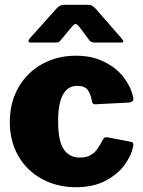

<svg xmlns="http://www.w3.org/2000/svg" viewBox="-20 -773 596 803"><path d="M536 -370Q538 -362 538 -360Q538 -346 518 -344L381 -337H378Q371 -337 368.5 -340Q366 -343 364 -351Q360 -378 347.5 -396Q335 -414 303 -414Q223 -414 223 -265Q223 -185 246 -149.5Q269 -114 314 -114Q340 -114 357.5 -123.5Q375 -133 386 -148.5Q397 -164 413 -193Q416 -199 425 -199Q430 -199 433 -198L527 -180Q538 -179 538 -168Q538 -167 536 -157Q530 -125 503 -86Q476 -47 424 -18.5Q372 10 298 10Q219 10 155.5 -24.5Q92 -59 56.5 -121Q21 -183 21 -263Q21 -344 57 -407Q93 -470 156 -505Q219 -540 298 -540Q365 -540 416 -514.5Q467 -489 497 -450Q527 -411 536 -370ZM313 -659Q302 -673 296 -673Q290 -673 279 -659L233 -604Q228 -597 223.5 -596Q219 -595 207 -595H108Q99 -595 99 -601Q99 -606 105 -613L217 -738Q224 -746 232 -749.5Q240 -753 254 -753H349Q358 -753 364.5 -749.5Q371 -746 377 -740L488 -613Q496 -603 496 -600Q496 -595 486 -595H381Q370 -595 364.5 -596.5Q359 -598 354 -604Z"/></svg>

Font: Libre Franklin Black
Style: Regular
Weight: 900
Designer: Pablo Impallari, Rodrigo Fuenzalida
Foundry: Impallari Type
Version: Version 1.002; ttfautohint (v1.5)